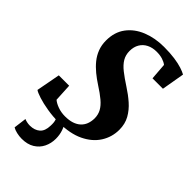

<svg xmlns="http://www.w3.org/2000/svg" viewBox="-297 -831 1146 1146"><g transform="rotate(45 276.0 -257.5)"><path d="M231.5 11Q180.5 11 132.5 3Q84.5 -5 49.8 -16.2Q15 -27.5 3 -36.5L31.5 -188H119L125 -75.5Q141 -61.5 169.5 -51.2Q198 -41 230.5 -41Q264.5 -41 289.5 -49.2Q314.5 -57.5 331 -72.8Q347.5 -88 355.8 -109.2Q364 -130.5 364.5 -157Q364.5 -188 351 -213Q337.5 -238 309.2 -261.8Q281 -285.5 238 -313Q207 -333 179 -356Q151 -379 129.5 -405.5Q108 -432 95.8 -464Q83.5 -496 83.5 -534.5Q83.5 -605.5 119.8 -654Q156 -702.5 218 -727.5Q280 -752.5 356 -752.5Q407 -752.5 445.8 -747Q484.5 -741.5 511.2 -732.8Q538 -724 552.5 -715.5L527.5 -571H439.5L431.5 -676Q418 -687 396 -694Q374 -701 345 -701Q310 -701 283.2 -687.5Q256.5 -674 241.8 -649Q227 -624 227 -589.5Q227 -556 242.5 -529.8Q258 -503.5 289 -479Q320 -454.5 365.5 -425Q405.5 -399.5 440 -369.2Q474.5 -339 495.8 -301Q517 -263 517 -214Q517 -152.5 484.5 -101.2Q452 -50 388.5 -19.5Q325 11 231.5 11ZM226.5 -16.5 254.5 -14.5Q267 1.5 277 30Q287 58.5 287 92Q287 131 270.8 164Q254.5 197 222.2 216.8Q190 236.5 142 236.5Q121.5 236.5 99.8 231.5Q78 226.5 64.5 218L75 137Q82 140.5 95 143.5Q108 146.5 122 146.5Q161 146 184.8 125.2Q208.5 104.5 209.5 59Q211 31.5 205.2 14.2Q199.5 -3 195.5 -14.5Z"/></g></svg>

Font: Merriweather 48pt ExtraBold
Style: Italic
Weight: 800
Italic angle: -7.8°
Version: Version 2.101